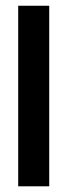

<svg xmlns="http://www.w3.org/2000/svg" viewBox="-20 -654 236 674"><path d="M152.8 0H43.9V-633.8H152.8Z"/></svg>

Font: Agdasima
Style: Bold
Weight: 700
Width: 3
Designer: The DocRepair Project, Patric King
Foundry: Google
Version: Version 2.002